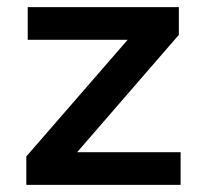

<svg xmlns="http://www.w3.org/2000/svg" viewBox="-20 -520 582 540"><path d="M54 0V-80L339 -408H58V-500H483V-422L197 -92H488V0Z"/></svg>

Font: Orkney Medium
Style: Regular
Weight: 500
Designer: Samuel Oakes and Alfredo Marco Pradil
Foundry: Alfredo Marco Pradil
Version: 1.0; ttfautohint (v1.5)